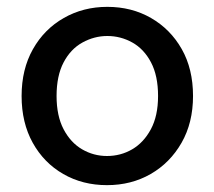

<svg xmlns="http://www.w3.org/2000/svg" viewBox="-20 -528 625 560"><path d="M292 12Q221 12 164.5 -20.5Q108 -53 75.5 -111.5Q43 -170 43 -248Q43 -326 76 -384.5Q109 -443 166 -475.5Q223 -508 293 -508Q364 -508 420.5 -475.5Q477 -443 510 -385Q543 -327 543 -248Q543 -170 509.5 -111.5Q476 -53 419.5 -20.5Q363 12 292 12ZM292 -73Q332 -73 365.5 -92.5Q399 -112 420 -151Q441 -190 441 -248Q441 -307 420.5 -346Q400 -385 366 -404Q332 -423 293 -423Q255 -423 220.5 -404Q186 -385 165.5 -346Q145 -307 145 -248Q145 -190 165.5 -151Q186 -112 219.5 -92.5Q253 -73 292 -73Z"/></svg>

Font: DM Sans 28pt Medium
Style: Regular
Weight: 500
Version: Version 4.004;gftools[0.9.30]